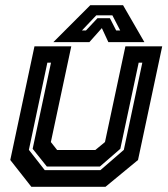

<svg xmlns="http://www.w3.org/2000/svg" viewBox="-20 -718 644 738"><path d="M100.5 0 19.5 -103 112.5 -540H254L175.5 -172L199.5 -141.5H346.5L383.5 -172L462 -540H603.5L510.5 -103L385.5 0ZM152 -64H366L456 -142L527 -477H513L442.5 -146L364 -78H160L105.5 -146L176 -477H162L91 -142ZM327 -698H453L535 -556H396.5L371.5 -610L323.5 -556H185ZM350 -659 295 -601H310.5L354.5 -648H402.5L426.5 -601H442L412 -659Z"/></svg>

Font: Tourney
Style: Bold Italic
Weight: 700
Italic angle: -12°
Version: Version 1.015